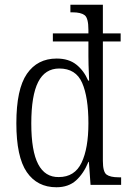

<svg xmlns="http://www.w3.org/2000/svg" viewBox="-20 -780 546 810"><path d="M218 10Q137 10 93 -54Q49 -118 49 -260Q49 -404 93.5 -468.5Q138 -533 219 -533Q270 -533 302 -507.5Q334 -482 352 -440H356Q356 -449 355 -467.5Q354 -486 353.5 -507Q353 -528 353 -543V-605H203V-639H353V-654Q353 -704 337 -716Q321 -728 286 -728H277V-760H414V-639H489V-605H414V-101Q414 -55 429.5 -43.5Q445 -32 481 -32H491V0H362L355 -97H353Q333 -48 301 -19Q269 10 218 10ZM228 -33Q295 -33 324 -93.5Q353 -154 353 -260Q353 -370 326.5 -430.5Q300 -491 230 -491Q170 -491 141 -434Q112 -377 112 -259Q112 -143 141 -87.5Q170 -32 228 -33Z"/></svg>

Font: Noto Serif Condensed Light
Style: Regular
Weight: 300
Width: 3
Designer: Monotype Design Team
Foundry: Monotype Imaging Inc.
Version: Version 2.013